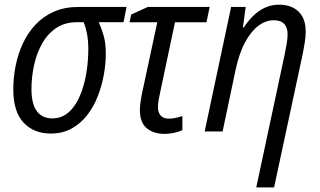

<svg xmlns="http://www.w3.org/2000/svg" viewBox="-20 -565 1376 825"><path d="M198.2 8.8Q125 8.8 81.1 -38.3Q37.1 -85.4 37.1 -180.7Q37.1 -231.9 47.4 -283.2Q57.6 -334.5 78.9 -379.6Q100.1 -424.8 133.3 -460Q166.5 -495.1 212.4 -515.1Q258.3 -535.2 317.9 -535.2H523.9L510.7 -469.7H404.3Q416 -444.3 425.3 -412.1Q434.6 -379.9 434.6 -334Q434.6 -290.5 426 -243.2Q417.5 -195.8 399.9 -150.9Q382.3 -106 354.5 -70.1Q326.7 -34.2 287.8 -12.7Q249 8.8 198.2 8.8ZM205.1 -56.2Q238.3 -56.2 263.7 -73.7Q289.1 -91.3 307.1 -121.6Q325.2 -151.9 336.9 -190.4Q348.6 -229 354 -271.2Q359.4 -313.5 359.4 -355Q359.4 -390.6 353.8 -419.9Q348.1 -449.2 339.4 -469.7H311.5Q258.8 -469.7 221.4 -444.6Q184.1 -419.4 160.6 -377.4Q137.2 -335.4 126.2 -284.4Q115.2 -233.4 115.2 -182.1Q115.2 -118.2 138.4 -87.2Q161.6 -56.2 205.1 -56.2Z M688 10.3Q640.1 10.3 610.6 -13.9Q581.1 -38.1 581.1 -91.8Q581.1 -107.9 584.2 -129.6Q587.4 -151.4 592.8 -175.8L655.8 -469.2H536.6L543.5 -502.4L615.2 -535.2H880.9L867.2 -469.2H731.9L668.5 -169.9Q664.1 -150.4 661.4 -134.3Q658.7 -118.2 658.7 -104Q658.7 -81.5 670.4 -68.4Q682.1 -55.2 706.1 -55.2Q720.2 -55.2 734.4 -58.3Q748.5 -61.5 763.7 -66.4V-5.9Q750 1 728.8 5.6Q707.5 10.3 688 10.3Z M1081.1 240.2 1204.1 -335.4Q1209 -358.9 1212.4 -379.9Q1215.8 -400.9 1215.8 -418Q1215.8 -446.3 1201.2 -462.2Q1186.5 -478 1155.8 -478Q1122.6 -478 1090.8 -454.6Q1059.1 -431.2 1033.2 -383.5Q1007.3 -335.9 991.7 -262.2L936.5 0H859.4L973.1 -535.2H1035.6L1023.9 -447.3H1027.8Q1044.4 -473.1 1066.4 -495.4Q1088.4 -517.6 1116.7 -531.2Q1145 -544.9 1179.2 -544.9Q1213.4 -544.9 1239 -532.2Q1264.6 -519.5 1279.1 -494.1Q1293.5 -468.8 1293.5 -429.7Q1293.5 -408.2 1289.6 -382.8Q1285.6 -357.4 1281.2 -335.4L1157.7 240.2Z"/></svg>

Font: Open Sans SemiCondensed
Style: Italic
Weight: 400
Width: 4
Italic angle: -12°
Designer: Monotype Design Team
Foundry: Monotype Imaging Inc.
Version: Version 3.000